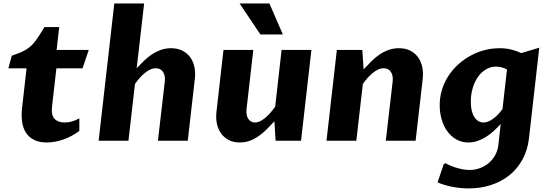

<svg xmlns="http://www.w3.org/2000/svg" viewBox="-20 -802 3134 1094"><path d="M131.3 -412.6H27.8L46.9 -484.4Q73.7 -493.7 93.8 -502Q113.8 -510.3 129.2 -519.8Q144.5 -529.3 156.7 -540.5Q168.9 -551.8 180.7 -567.1Q192.4 -582.5 204.8 -602.1Q217.3 -621.6 233.4 -647.9H317.4L302.7 -517.6H485.8L450.2 -412.6H301.3L276.4 -193.8Q271 -145.5 291 -124.8Q311 -104 349.6 -104Q370.1 -104 389.2 -109.6Q408.2 -115.2 432.1 -127.4V-56.2Q390.1 -24.4 341.3 -7.3Q292.5 9.8 246.1 9.8Q202.6 9.8 173.3 -5.4Q144 -20.5 127.4 -46.6Q110.8 -72.8 106 -108.2Q101.1 -143.6 105.5 -184.6Z M758.8 -413.1Q778.3 -434.1 799.3 -454.6Q820.3 -475.1 844.2 -491.2Q868.2 -507.3 895.3 -517.3Q922.4 -527.3 954.1 -527.3Q990.7 -527.3 1018.3 -513.7Q1045.9 -500 1063.2 -476.6Q1080.6 -453.1 1087.4 -421.4Q1094.2 -389.6 1090.3 -353.5L1049.8 0H879.9L918.9 -336.9Q922.9 -371.1 908.9 -392.1Q895 -413.1 867.7 -413.1Q851.6 -413.1 835.7 -405.8Q819.8 -398.4 804.7 -386Q789.6 -373.5 775.4 -357.4Q761.2 -341.3 749 -323.7L711.9 0H542L631.3 -782.2H801.3Z M1695.3 0H1550.3L1543.5 -110.8Q1522 -87.4 1500.2 -65.7Q1478.5 -43.9 1454.6 -27.1Q1430.7 -10.3 1404.1 -0.2Q1377.4 9.8 1346.2 9.8Q1310.5 9.8 1283.9 -3.9Q1257.3 -17.6 1240.2 -41Q1223.1 -64.5 1216.1 -96.2Q1209 -127.9 1213.4 -164.1L1253.4 -517.6H1423.3L1384.8 -180.7Q1382.8 -164.1 1385.3 -149.9Q1387.7 -135.7 1394.3 -125.5Q1400.9 -115.2 1410.6 -109.6Q1420.4 -104 1433.1 -104Q1447.3 -104 1462.2 -111.3Q1477.1 -118.7 1491.7 -130.9Q1506.3 -143.1 1520.5 -159.4Q1534.7 -175.8 1547.9 -193.8L1584.5 -517.6H1754.4ZM1463.9 -605.5 1345.2 -782.2H1515.1L1591.8 -605.5Z M1899.4 -517.6H2044.4L2051.8 -406.7Q2073.7 -430.7 2095.7 -452.4Q2117.7 -474.1 2141.8 -490.7Q2166 -507.3 2193.6 -517.3Q2221.2 -527.3 2253.4 -527.3Q2290 -527.3 2317.1 -513.7Q2344.2 -500 2361.6 -476.3Q2378.9 -452.6 2385.7 -420.9Q2392.6 -389.2 2388.7 -353.5L2348.1 0H2178.2L2217.3 -336.9Q2221.2 -371.6 2207.3 -392.3Q2193.4 -413.1 2165.5 -413.1Q2149.9 -413.1 2134.3 -405.8Q2118.7 -398.4 2103.5 -386Q2088.4 -373.5 2074 -357.4Q2059.6 -341.3 2047.4 -323.7L2010.3 0H1840.3Z M2868.7 -406.2Q2853.5 -414.6 2836.9 -418.5Q2820.3 -422.4 2805.7 -422.4Q2773.9 -422.4 2747.6 -406Q2721.2 -389.6 2702.4 -362.3Q2683.6 -335 2673.1 -298.8Q2662.6 -262.7 2662.6 -223.1Q2662.6 -165.5 2682.9 -134.8Q2703.1 -104 2734.9 -104Q2749 -104 2763.4 -110.1Q2777.8 -116.2 2791.7 -126.7Q2805.7 -137.2 2818.8 -151.1Q2832 -165 2843.3 -180.7ZM2994.1 -14.2Q2986.3 53.7 2957 106.9Q2927.7 160.2 2882.1 196.8Q2836.4 233.4 2777.3 252.4Q2718.3 271.5 2651.4 271.5Q2628.4 271.5 2604.7 269.3Q2581.1 267.1 2557.9 262.7Q2534.7 258.3 2512.9 251.7Q2491.2 245.1 2473.1 236.8L2508.8 132.8L2518.1 127.9Q2534.7 137.2 2552.7 144.3Q2570.8 151.4 2588.6 156.2Q2606.4 161.1 2623.5 163.8Q2640.6 166.5 2655.8 166.5Q2686.5 166.5 2714.8 156Q2743.2 145.5 2765.4 126.5Q2787.6 107.4 2802 81.1Q2816.4 54.7 2819.8 22.9L2833 -95.7Q2814 -74.7 2793.2 -55.7Q2772.5 -36.6 2749.3 -22Q2726.1 -7.3 2700.9 1.2Q2675.8 9.8 2648.9 9.8Q2610.8 9.8 2580.6 -7.3Q2550.3 -24.4 2529.1 -53.5Q2507.8 -82.5 2496.6 -121.1Q2485.4 -159.7 2485.4 -202.6Q2485.4 -249 2498.5 -291.3Q2511.7 -333.5 2535.2 -369.6Q2558.6 -405.8 2590.8 -434.8Q2623 -463.9 2660.9 -484.6Q2698.7 -505.4 2741 -516.4Q2783.2 -527.3 2826.7 -527.3Q2862.3 -527.3 2893.1 -519.8Q2923.8 -512.2 2950.2 -499.5L3052.7 -530.3Z"/></svg>

Font: Proza Libre
Style: Bold Italic
Weight: 700
Designer: Jasper de Waard
Foundry: Jasper de Waard
Version: Version 1.000; ttfautohint (v1.4.1.8-43bc)